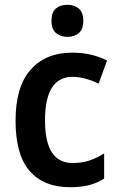

<svg xmlns="http://www.w3.org/2000/svg" viewBox="-20 -865 496 802"><path d="M273 -83Q163 -83 104 -150.5Q45 -218 45 -361Q45 -503 108 -574Q171 -645 281 -645Q328 -645 364.5 -635.5Q401 -626 427 -612L392 -516Q364 -529 336.5 -536.5Q309 -544 283 -544Q168 -544 168 -362Q168 -184 283 -184Q322 -184 353.5 -194.5Q385 -205 415 -224V-119Q385 -100 351.5 -91.5Q318 -83 273 -83ZM262 -845Q291 -845 309.5 -829Q328 -813 328 -778Q328 -743 309.5 -727Q291 -711 262 -711Q233 -711 214 -727Q195 -743 195 -778Q195 -814 213.5 -829.5Q232 -845 262 -845Z"/></svg>

Font: Noto Sans Telugu UI SemiCondensed SemiBold
Style: Regular
Weight: 600
Width: 4
Designer: Jelle Bosma - Monotype Design Team
Foundry: Monotype Imaging Inc.
Version: Version 2.005; ttfautohint (v1.8.4.7-5d5b)